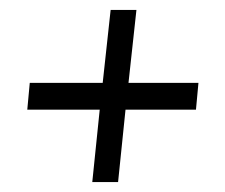

<svg xmlns="http://www.w3.org/2000/svg" viewBox="-20 -475 454 387"><path d="M35 -254 40 -308H187L203 -455H255L239 -308H380L375 -254H233L218 -108H166L181 -254Z"/></svg>

Font: Zilla Slab Regular
Style: Italic
Weight: 400
Italic angle: -6°
Designer: Typotheque.com
Foundry: Typotheque type foundry
Version: Version 1.1; 2017; ttfautohint (v1.6)